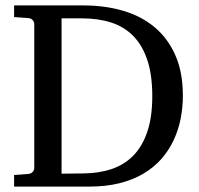

<svg xmlns="http://www.w3.org/2000/svg" viewBox="-20 -691 736 711"><path d="M543.9 -335Q543.9 -413.6 525.6 -468.5Q507.3 -523.4 473.4 -557.9Q439.5 -592.3 391.4 -607.7Q343.3 -623 284.2 -623H208V-47.9L289.1 -48.8Q346.7 -49.3 393.8 -65.2Q440.9 -81.1 474.1 -115.2Q507.3 -149.4 525.6 -203.6Q543.9 -257.8 543.9 -335ZM657.2 -336.9Q657.2 -293 648.9 -251.2Q640.6 -209.5 623 -171.9Q605.5 -134.3 577.9 -102.8Q550.3 -71.3 511.7 -48.3Q473.1 -25.4 423.1 -12.7Q373 0 310.1 0H32.2V-43L85 -46.9Q95.7 -47.9 101.3 -54.7Q106.9 -61.5 106.9 -68.8V-602.1Q106.9 -609.4 101.3 -616.2Q95.7 -623 85 -624L32.2 -627.9V-670.9H290Q368.7 -670.9 436 -651.1Q503.4 -631.3 552.5 -590.3Q601.6 -549.3 629.4 -486.3Q657.2 -423.3 657.2 -336.9Z"/></svg>

Font: BabelStone Ogham
Style: Regular
Weight: 400
Designer: Andrew West
Foundry: BabelStone
Version: Version 2.02 March 14, 2022